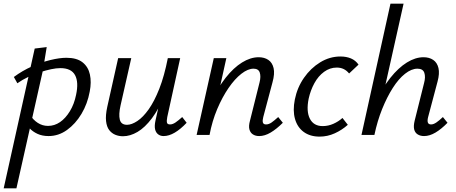

<svg xmlns="http://www.w3.org/2000/svg" viewBox="-45 -731 2471 1040"><path d="M-25 289 143 -468 208 -476 187 -348 44 289ZM218 6Q184 6 158 -6Q132 -18 114.5 -37Q97 -56 88 -78L117 -110Q134 -82 159.5 -65.5Q185 -49 215 -49Q250 -49 280 -69.5Q310 -90 333.5 -128.5Q357 -167 367 -217Q382 -286 361.5 -324Q341 -362 282 -362Q260 -362 231.5 -356Q203 -350 171 -339.5Q139 -329 107.5 -314Q76 -299 49 -280L30 -314Q76 -348 127.5 -371Q179 -394 228.5 -406Q278 -418 315 -418Q371 -418 402 -393.5Q433 -369 442 -327.5Q451 -286 441 -235Q429 -169 396.5 -114.5Q364 -60 318 -27Q272 6 218 6Z M621 7Q599 7 579.5 -1Q560 -9 546.5 -26.5Q533 -44 529.5 -75Q526 -106 536 -152L595 -416H666L608 -160Q597 -111 604 -83Q611 -55 643 -55Q668 -55 699 -75.5Q730 -96 760.5 -139Q791 -182 818 -250.5Q845 -319 864 -416H905Q882 -302 849 -221.5Q816 -141 778 -90.5Q740 -40 700 -16.5Q660 7 621 7ZM841 6Q824 6 811.5 -3.5Q799 -13 795 -31Q791 -49 797 -77L872 -416H931L861 -97Q857 -76 859.5 -66.5Q862 -57 876 -57Q890 -57 905.5 -67.5Q921 -78 942 -97L966 -66Q933 -31 901.5 -12.5Q870 6 841 6Z M1359 6Q1339 6 1325 -3Q1311 -12 1306 -30Q1301 -48 1309 -77L1361 -285Q1369 -317 1362 -338Q1355 -359 1328 -359Q1298 -359 1262.5 -331.5Q1227 -304 1193 -254.5Q1159 -205 1131.5 -140Q1104 -75 1090 0H1039Q1063 -99 1098.5 -177Q1134 -255 1177 -309.5Q1220 -364 1266 -392.5Q1312 -421 1356 -421Q1387 -421 1408.5 -406.5Q1430 -392 1437 -362Q1444 -332 1431 -285L1381 -97Q1376 -78 1379 -67.5Q1382 -57 1396 -57Q1411 -57 1426 -67.5Q1441 -78 1462 -97L1487 -66Q1453 -32 1421 -13Q1389 6 1359 6ZM1020 0 1113 -416H1181L1089 0Z M1686 9Q1635 9 1600.5 -16Q1566 -41 1553 -86.5Q1540 -132 1552 -192Q1565 -257 1601.5 -309.5Q1638 -362 1689.5 -393.5Q1741 -425 1799 -425Q1831 -425 1856 -414.5Q1881 -404 1897 -381L1846 -333Q1833 -349 1816.5 -357Q1800 -365 1779 -365Q1742 -365 1710.5 -342Q1679 -319 1658 -280.5Q1637 -242 1627 -197Q1613 -128 1633.5 -88Q1654 -48 1703 -48Q1733 -48 1761 -60.5Q1789 -73 1810 -92L1839 -55Q1808 -27 1768.5 -9Q1729 9 1686 9Z M2252 6Q2232 6 2217.5 -3Q2203 -12 2198.5 -30Q2194 -48 2201 -77L2252 -281Q2261 -314 2253.5 -336.5Q2246 -359 2216 -359Q2184 -359 2149 -331.5Q2114 -304 2082.5 -254.5Q2051 -205 2025 -140.5Q1999 -76 1983 0H1932Q1955 -99 1990.5 -177Q2026 -255 2069.5 -309.5Q2113 -364 2159 -392.5Q2205 -421 2249 -421Q2280 -421 2301.5 -406.5Q2323 -392 2330 -362.5Q2337 -333 2325 -289L2274 -97Q2269 -78 2272.5 -67.5Q2276 -57 2290 -57Q2303 -57 2318.5 -67.5Q2334 -78 2354 -97L2379 -66Q2346 -32 2314 -13Q2282 6 2252 6ZM1913 0 2070 -711H2141L1982 0Z"/></svg>

Font: Ysabeau Office Medium
Style: Italic
Weight: 500
Italic angle: -12°
Designer: Christian Thalmann (Catharsis Fonts)
Version: Version 2.001;gftools[0.9.30]; featfreeze: tnum,lnum,ss02